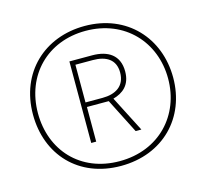

<svg xmlns="http://www.w3.org/2000/svg" viewBox="-105 -841 1040 969"><g transform="rotate(-15 415.0 -357.0)"><path d="M412 8C633 8 781 -146 781 -355C781 -562 637 -722 416 -722C206 -722 49 -577 49 -357C49 -147 191 8 412 8ZM412 -17C206 -17 75 -164 75 -357C75 -555 214 -697 414 -697C620 -697 755 -547 755 -357C755 -166 619 -17 412 -17ZM296 -143H322V-324H436L528 -143H558L462 -330C513 -344 555 -376 555 -448C555 -533 497 -569 415 -569H296ZM410 -348H321V-545H412C481 -545 529 -517 529 -449C529 -377 477 -348 410 -348Z"/></g></svg>

Font: Noto Sans Sinhala ExtraCondensed Thin
Style: Regular
Weight: 100
Width: 2
Designer: Jelle Bosma - Monotype Design Team
Foundry: Monotype Imaging Inc.
Version: Version 2.006